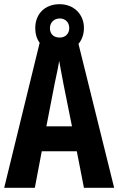

<svg xmlns="http://www.w3.org/2000/svg" viewBox="-20 -895 564 915"><path d="M380 0H524L354 -686C371 -706 380 -732 380 -762C380 -827 332 -875 264 -875C193 -875 148 -828 148 -761C148 -734 155 -710 169 -691L0 0H146L179 -174H346ZM265 -716C234 -716 218 -734 218 -761C218 -788 238 -807 265 -807C292 -807 310 -788 310 -761C310 -734 291 -716 265 -716ZM283 -492 323 -293H201L240 -494C246 -524 258 -576 262 -605C269 -569 273 -542 283 -492Z"/></svg>

Font: Noto Sans Gurmukhi ExtraCondensed
Style: Bold
Weight: 700
Width: 2
Designer: Jelle Bosma - Monotype Design Team
Foundry: Monotype Imaging Inc.
Version: Version 2.004